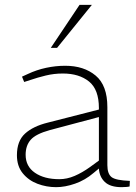

<svg xmlns="http://www.w3.org/2000/svg" viewBox="-20 -768 562 794"><path d="M212 6Q172 6 135 -8Q98 -22 74 -51.5Q50 -81 50 -126Q50 -185 83.5 -215.5Q117 -246 178 -261L389 -315V-321Q389 -398 348 -431Q307 -464 240 -464Q203 -464 168.5 -455.5Q134 -447 108 -438L80 -429L71 -451L95 -462Q131 -479 170.5 -487.5Q210 -496 250 -496Q327 -496 375.5 -455.5Q424 -415 424 -325V-85Q424 -49 441.5 -35.5Q459 -22 517 -20L516 3Q514 4 504.5 5Q495 6 483 6Q436 6 413.5 -15.5Q391 -37 389 -71L366 -52Q332 -23 290.5 -8.5Q249 6 212 6ZM225 -27Q257 -27 288.5 -40.5Q320 -54 352 -77L389 -104V-284L186 -230Q128 -214 107 -190Q86 -166 86 -128Q86 -80 124.5 -53.5Q163 -27 225 -27ZM190 -570 309 -748H360L216 -570Z"/></svg>

Font: REM Medium Thin
Style: Regular
Weight: 250
Version: Version 1.005;gftools[0.9.28]